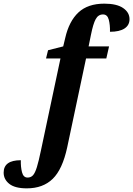

<svg xmlns="http://www.w3.org/2000/svg" viewBox="-117 -790 729 1051"><path d="M30 241Q-35 241 -66 216.5Q-97 192 -97 155Q-97 87 -3 87Q-4 124 3.5 153Q11 182 34 182Q52 182 63.5 169.5Q75 157 85 124.5Q95 92 107 34L214 -470H135L146 -515L229 -536L240 -582Q261 -674 312.5 -722Q364 -770 454 -770Q522 -770 557 -746Q592 -722 592 -685Q592 -652 564.5 -634Q537 -616 485 -616Q486 -653 478.5 -682Q471 -711 447 -711Q421 -711 407 -685.5Q393 -660 381 -600L368 -536H480L465 -470H354L251 16Q225 137 171.5 189Q118 241 30 241Z"/></svg>

Font: Noto Serif Condensed
Style: Bold Italic
Weight: 700
Width: 3
Italic angle: -12°
Designer: Monotype Design Team
Foundry: Monotype Imaging Inc.
Version: Version 2.014